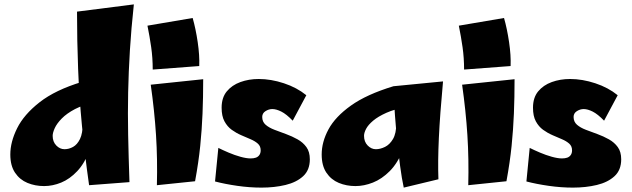

<svg xmlns="http://www.w3.org/2000/svg" viewBox="-20 -834 2878 875"><path d="M570 -4 386 10Q366 -131 353.5 -261Q341 -391 336 -519.5Q331 -648 331 -781L590 -814Q578 -703 572 -605Q566 -507 564 -413Q562 -319 564 -219.5Q566 -120 570 -4ZM181 14Q140 14 105 -0.5Q70 -15 48.5 -47Q27 -79 27 -130Q27 -187 58 -249.5Q89 -312 160.5 -368Q232 -424 354 -461L416 -367Q360 -357 322 -337Q284 -317 261.5 -294Q239 -271 229.5 -250Q220 -229 220 -215Q220 -188 236.5 -171Q253 -154 274 -154Q294 -154 313 -164.5Q332 -175 344.5 -200.5Q357 -226 357 -272L416 -299Q411 -210 388.5 -150Q366 -90 332 -54Q298 -18 259 -2Q220 14 181 14Z M676 -517Q676 -570 669 -619Q662 -668 652 -717L858 -752Q872 -703 881 -642Q890 -581 888 -533ZM869 -8 695 10Q698 -109 691 -218.5Q684 -328 667 -448L906 -473Q906 -390 903 -316.5Q900 -243 892.5 -169Q885 -95 869 -8Z M1172 21Q1118 21 1062 13Q1006 5 960 -7L975 -160Q995 -150 1022 -138.5Q1049 -127 1076 -119.5Q1103 -112 1122 -112Q1136 -112 1146 -115.5Q1156 -119 1162 -127.5Q1168 -136 1168 -149Q1168 -168 1155 -179.5Q1142 -191 1122 -199.5Q1102 -208 1079 -218Q1056 -228 1036 -242.5Q1016 -257 1003 -281Q990 -305 990 -343Q990 -389 1013.5 -417.5Q1037 -446 1075.5 -460Q1114 -474 1159 -474Q1215 -474 1274 -454.5Q1333 -435 1376 -400L1314 -284Q1285 -314 1262 -325.5Q1239 -337 1221 -337Q1205 -337 1190 -327.5Q1175 -318 1175 -301Q1175 -279 1190.5 -265.5Q1206 -252 1231 -242.5Q1256 -233 1283.5 -223Q1311 -213 1336 -199Q1361 -185 1376.5 -163.5Q1392 -142 1392 -108Q1392 -59 1361.5 -31Q1331 -3 1281 9Q1231 21 1172 21Z M1600 14Q1559 14 1524 -0.5Q1489 -15 1467.5 -47Q1446 -79 1446 -130Q1446 -187 1477 -244.5Q1508 -302 1579.5 -353Q1651 -404 1773 -441L1835 -347Q1779 -337 1741 -320Q1703 -303 1680.5 -284Q1658 -265 1648.5 -247Q1639 -229 1639 -215Q1639 -188 1655.5 -171Q1672 -154 1693 -154Q1713 -154 1734.5 -164.5Q1756 -175 1771 -200.5Q1786 -226 1786 -272L1845 -299Q1840 -210 1816 -150Q1792 -90 1756 -54Q1720 -18 1679.5 -2Q1639 14 1600 14ZM1820 21Q1811 -20 1803.5 -77Q1796 -134 1790 -194Q1784 -254 1780 -307.5Q1776 -361 1774 -397.5Q1772 -434 1773 -441L1999 -463Q1985 -312 1980 -205Q1975 -98 1978 -17Z M2095 -517Q2095 -570 2088 -619Q2081 -668 2071 -717L2277 -752Q2291 -703 2300 -642Q2309 -581 2307 -533ZM2288 -8 2114 10Q2117 -109 2110 -218.5Q2103 -328 2086 -448L2325 -473Q2325 -390 2322 -316.5Q2319 -243 2311.5 -169Q2304 -95 2288 -8Z M2591 21Q2537 21 2481 13Q2425 5 2379 -7L2394 -160Q2414 -150 2441 -138.5Q2468 -127 2495 -119.5Q2522 -112 2541 -112Q2555 -112 2565 -115.5Q2575 -119 2581 -127.5Q2587 -136 2587 -149Q2587 -168 2574 -179.5Q2561 -191 2541 -199.5Q2521 -208 2498 -218Q2475 -228 2455 -242.5Q2435 -257 2422 -281Q2409 -305 2409 -343Q2409 -389 2432.5 -417.5Q2456 -446 2494.5 -460Q2533 -474 2578 -474Q2634 -474 2693 -454.5Q2752 -435 2795 -400L2733 -284Q2704 -314 2681 -325.5Q2658 -337 2640 -337Q2624 -337 2609 -327.5Q2594 -318 2594 -301Q2594 -279 2609.5 -265.5Q2625 -252 2650 -242.5Q2675 -233 2702.5 -223Q2730 -213 2755 -199Q2780 -185 2795.5 -163.5Q2811 -142 2811 -108Q2811 -59 2780.5 -31Q2750 -3 2700 9Q2650 21 2591 21Z"/></svg>

Font: Marhey Light
Style: Regular
Weight: 300
Designer: Nur Syamsi & Bustanul Arifin
Foundry: Namelatype
Version: Version 1.000